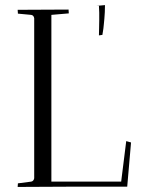

<svg xmlns="http://www.w3.org/2000/svg" viewBox="-20 -738 557 759"><path d="M115.2 -33.2V-666Q113.3 -677.7 103 -679.2L50.8 -684.1Q50.8 -687 50.3 -691.9Q49.8 -696.8 49.8 -699.2L251 -700.2Q251 -699.2 251.5 -692.4Q252 -685.5 252 -685.1L183.1 -679.2V-20H459L479 -180.2L498 -174.8L482.9 0H251L49.8 1Q49.8 -1.5 50.3 -6.1Q50.8 -10.7 50.8 -13.2L103 -20Q112.8 -21.5 115.2 -33.2ZM371.1 -714.8H360.8L395 -717.8Q395 -703.6 394.3 -689.7Q393.6 -675.8 392.6 -664.6Q391.6 -653.3 390.6 -643.1Q389.6 -632.8 388.7 -625.2Q387.7 -617.7 386.7 -612.1Q385.7 -606.4 385.3 -603.5L384.8 -600.1L371.1 -598.1Q371.1 -598.6 371.3 -607.7Q371.6 -616.7 371.8 -629.6Q372.1 -642.6 372.3 -657.5Q372.6 -672.4 372.3 -688Q372.1 -703.6 371.1 -714.8Z"/></svg>

Font: Antic Didone
Style: Regular
Weight: 400
Designer: Santiago Orozco
Foundry: Santiago Orozco
Version: Version 2.000